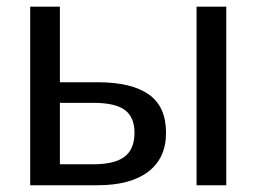

<svg xmlns="http://www.w3.org/2000/svg" viewBox="-20 -548 759 568"><path d="M268.6 -304.7Q368.7 -304.7 419.9 -268.8Q471.2 -232.9 471.2 -155.3Q471.2 -80.1 418.5 -40Q365.7 0 269 0H69.3V-528.3H157.2V-304.7ZM157.2 -62H255.9Q319.3 -62 348.6 -84.5Q377.9 -106.9 377.9 -155.3Q377.9 -201.2 349.6 -222.4Q321.3 -243.7 256.3 -243.7H157.2ZM561.5 0V-528.3H649.4V0Z"/></svg>

Font: Liberation Sans
Style: Regular
Weight: 400
Designer: Steve Matteson
Foundry: Ascender Corporation
Version: Version 2.00.1